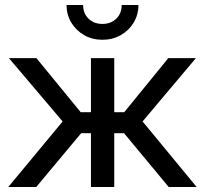

<svg xmlns="http://www.w3.org/2000/svg" viewBox="-20 -748 820 768"><path d="M13.2 0 230.5 -262.2 15.6 -515.6H125.5L302.7 -299.3H343.8V-515.6H437V-299.3H477.1L653.3 -515.6H763.7L550.3 -262.2L766.6 0H654.8L476.1 -215.3H437V0H343.8V-215.3H304.7L125 0ZM389.6 -588.9Q349.1 -588.9 316.7 -607.4Q284.2 -626 265.1 -657.7Q246.1 -689.5 246.1 -728H312.5Q312.5 -694.3 334.2 -673.3Q356 -652.3 389.6 -652.3Q423.3 -652.3 445.1 -673.3Q466.8 -694.3 466.8 -728H533.7Q533.7 -689 514.6 -657.5Q495.6 -626 462.9 -607.4Q430.2 -588.9 389.6 -588.9Z"/></svg>

Font: Inter Cardless Display
Style: Regular
Weight: 400
Designer: Rasmus Andersson
Foundry: rsms
Version: Version 4.001;git-9221beed3